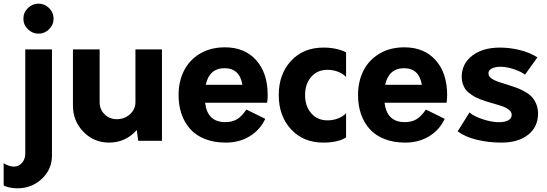

<svg xmlns="http://www.w3.org/2000/svg" viewBox="-62 -770 2991 1050"><path d="M148.9 -585.9Q115.2 -585.9 90.6 -610.1Q65.9 -634.3 65.9 -668Q65.9 -701.7 90.6 -725.8Q115.2 -750 148.9 -750Q182.1 -750 206.5 -725.8Q231 -701.7 231 -668Q231 -634.3 206.5 -610.1Q182.1 -585.9 148.9 -585.9ZM32.2 259.8Q11.2 259.8 -10.5 255.1Q-32.2 250.5 -42 244.1V122.1Q-31.2 130.4 -15.4 135.7Q0.5 141.1 14.2 141.1Q40.5 141.1 58.3 120.8Q76.2 100.6 76.2 69.8V-500H222.2V80.1Q222.2 155.8 167 207.8Q111.8 259.8 32.2 259.8Z M678.7 -500H823.7V0H693.8L686 -59.1Q625 9.8 534.7 9.8Q451.7 9.8 394.3 -49.1Q336.9 -107.9 336.9 -192.9V-500H482.9V-210.9Q482.9 -171.9 510 -145Q537.1 -118.2 576.7 -118.2Q619.1 -118.2 648.9 -145.3Q678.7 -172.4 678.7 -210.9Z M1401.9 -251Q1401.9 -230.5 1398.9 -208H1059.6Q1072.3 -102.1 1169.9 -102.1Q1207 -102.1 1233.4 -117.4Q1259.8 -132.8 1285.6 -170.9L1388.7 -120.1Q1360.4 -59.6 1303.7 -24.9Q1247.1 9.8 1172.9 9.8Q1108.9 9.8 1059.1 -9.8Q1009.3 -29.3 978 -64.5Q946.8 -99.6 930.7 -146.5Q914.6 -193.4 914.6 -250Q914.6 -324.7 944.1 -383.3Q973.6 -441.9 1031.7 -476.6Q1089.8 -511.2 1168 -511.2Q1276.4 -511.2 1339.1 -440.7Q1401.9 -370.1 1401.9 -251ZM1166 -397Q1083 -397 1063 -306.2H1263.7Q1248.5 -397 1166 -397Z M1706.5 9.8Q1596.7 9.8 1529.5 -63Q1462.4 -135.7 1462.4 -250Q1462.4 -364.3 1529.5 -437Q1596.7 -509.8 1706.5 -509.8Q1778.8 -509.8 1830.6 -483.9V-349.1Q1814.5 -366.7 1787.1 -377.4Q1759.8 -388.2 1729.5 -388.2Q1673.3 -388.2 1639.9 -349.6Q1606.4 -311 1606.4 -250Q1606.4 -189.5 1639.9 -150.6Q1673.3 -111.8 1729.5 -111.8Q1760.3 -111.8 1787.4 -122.6Q1814.5 -133.3 1830.6 -150.9V-18.1Q1784.7 9.8 1706.5 9.8Z M2383.3 -251Q2383.3 -230.5 2380.4 -208H2041Q2053.7 -102.1 2151.4 -102.1Q2188.5 -102.1 2214.8 -117.4Q2241.2 -132.8 2267.1 -170.9L2370.1 -120.1Q2341.8 -59.6 2285.2 -24.9Q2228.5 9.8 2154.3 9.8Q2090.3 9.8 2040.5 -9.8Q1990.7 -29.3 1959.5 -64.5Q1928.2 -99.6 1912.1 -146.5Q1896 -193.4 1896 -250Q1896 -324.7 1925.5 -383.3Q1955.1 -441.9 2013.2 -476.6Q2071.3 -511.2 2149.4 -511.2Q2257.8 -511.2 2320.6 -440.7Q2383.3 -370.1 2383.3 -251ZM2147.5 -397Q2064.5 -397 2044.4 -306.2H2245.1Q2230 -397 2147.5 -397Z M2680.2 9.8Q2608.9 9.8 2544.9 -5.9Q2481 -21.5 2440.9 -51.8L2505.4 -154.8Q2529.8 -134.3 2573.5 -119.4Q2617.2 -104.5 2654.3 -102.1Q2690.4 -99.6 2713.4 -110.1Q2736.3 -120.6 2736.3 -141.1Q2736.3 -149.4 2732.9 -156.5Q2729.5 -163.6 2721.4 -169.4Q2713.4 -175.3 2706.1 -179.7Q2698.7 -184.1 2683.8 -189.2Q2668.9 -194.3 2659.9 -197Q2650.9 -199.7 2632.3 -205.1Q2610.8 -210.9 2598.1 -215.1Q2585.4 -219.2 2565.4 -226.8Q2545.4 -234.4 2533 -241.5Q2520.5 -248.5 2505.6 -259.8Q2490.7 -271 2482.4 -283.2Q2474.1 -295.4 2468.5 -312.5Q2462.9 -329.6 2462.9 -349.1Q2462.9 -421.4 2520.5 -465.6Q2578.1 -509.8 2672.4 -509.8Q2724.6 -509.8 2779.8 -496.6Q2835 -483.4 2877 -456.1L2809.1 -361.8Q2789.1 -377 2756.1 -388.9Q2723.1 -400.9 2694.3 -403.8Q2660.6 -407.7 2635 -398.7Q2609.4 -389.6 2609.4 -369.1Q2609.4 -363.8 2611.1 -358.6Q2612.8 -353.5 2616.9 -349.1Q2621.1 -344.7 2625.2 -341.3Q2629.4 -337.9 2636.7 -334.2Q2644 -330.6 2649.9 -327.9Q2655.8 -325.2 2666 -321.8Q2676.3 -318.4 2683.1 -316.2Q2689.9 -314 2702.1 -310.3Q2714.4 -306.6 2721.2 -304.2Q2748 -295.9 2767.1 -288.6Q2786.1 -281.2 2809.1 -268.3Q2832 -255.4 2846.4 -240Q2860.8 -224.6 2870.6 -201.4Q2880.4 -178.2 2880.4 -149.9Q2880.4 -75.7 2826.2 -33Q2772 9.8 2680.2 9.8Z"/></svg>

Font: Orkney
Style: Bold
Weight: 700
Designer: Samuel Oakes and Alfredo Marco Pradil
Foundry: Alfredo Marco Pradil
Version: 1.0